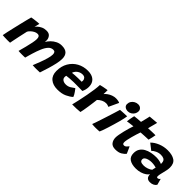

<svg xmlns="http://www.w3.org/2000/svg" viewBox="196 -1813 2934 2934"><g transform="rotate(45 1663.0 -346.0)"><path d="M-2.5 4Q3 -28.5 14.2 -79Q25.5 -129.5 39.2 -188.5Q53 -247.5 67 -306.2Q81 -365 93.5 -414.5Q106 -464 114.5 -495Q131 -499 162.2 -503.2Q193.5 -507.5 224.5 -510.5Q255.5 -513.5 272 -513.5Q269 -502.5 264.8 -485.2Q260.5 -468 256.8 -452Q253 -436 251 -428.5Q258.5 -441.5 281.2 -462.8Q304 -484 340.2 -501.2Q376.5 -518.5 424.5 -518.5Q475 -518.5 499 -491.2Q523 -464 528 -428.5Q529.5 -416 528.8 -402.8Q528 -389.5 526.5 -377Q547 -413 580.5 -446.5Q614 -480 657 -501.2Q700 -522.5 750 -522.5Q827 -522.5 862.2 -487Q897.5 -451.5 897.5 -383.5Q897.5 -335.5 883.5 -271.8Q869.5 -208 847.8 -136.5Q826 -65 802.5 5.5Q762.5 8 725.5 8Q705.5 8 685.5 7.2Q665.5 6.5 646 5Q669.5 -52 693.2 -115Q717 -178 733 -234.5Q749 -291 749 -328Q749 -385 704 -385Q658 -385 624.5 -348.8Q591 -312.5 565.2 -251.2Q539.5 -190 517 -116Q508.5 -87.5 499.8 -57.2Q491 -27 482.5 4.5Q472 5 453.5 5.8Q435 6.5 415.5 6.5Q392 6.5 370 5.8Q348 5 339 3.5Q356 -58 372.2 -121.2Q388.5 -184.5 399 -237.8Q409.5 -291 409.5 -322.5Q409.5 -354.5 398 -370.8Q386.5 -387 359 -387Q332.5 -387 304.8 -372.2Q277 -357.5 254.8 -336.2Q232.5 -315 222 -294.5Q204 -215 190 -149.2Q176 -83.5 167.8 -42.2Q159.5 -1 158.5 7Q153 7 135.2 7.8Q117.5 8.5 105 8.5Q73 8.5 42 7Q11 5.5 -2.5 4Z M1428.5 -90.5Q1391.5 -56 1329.5 -26.8Q1267.5 2.5 1174 2.5Q1078.5 2.5 1021.2 -46.2Q964 -95 964 -188.5Q964 -292.5 1009.2 -370Q1054.5 -447.5 1131.5 -490Q1208.5 -532.5 1304 -532.5Q1392.5 -532.5 1440.5 -489.5Q1488.5 -446.5 1488.5 -369.5Q1488.5 -307 1461 -252.5Q1454.5 -253 1429.8 -253.2Q1405 -253.5 1373.8 -253.8Q1342.5 -254 1314.5 -254.2Q1286.5 -254.5 1273 -254.5Q1230.5 -254 1188 -250.2Q1145.5 -246.5 1123.5 -243Q1119 -231 1119 -212.5Q1119 -180 1144.8 -161.8Q1170.5 -143.5 1209.5 -143.5Q1255.5 -143.5 1290.5 -164.5Q1325.5 -185.5 1354.5 -207.5Q1357 -205 1367 -192.2Q1377 -179.5 1389.8 -161.5Q1402.5 -143.5 1413.2 -124.5Q1424 -105.5 1428.5 -90.5ZM1152.5 -336.5Q1170 -339 1203.8 -341.8Q1237.5 -344.5 1280 -345Q1304.5 -345.5 1326 -345.2Q1347.5 -345 1353.5 -344.5Q1355 -351 1355.8 -358.2Q1356.5 -365.5 1356.5 -373Q1356 -397.5 1338.5 -416Q1321 -434.5 1285 -434.5Q1252.5 -434.5 1224.8 -420.5Q1197 -406.5 1178 -384Q1159 -361.5 1152.5 -336.5Z M1723.5 -448Q1741 -470.5 1769.8 -491Q1798.5 -511.5 1834 -524.5Q1869.5 -537.5 1906.5 -537.5Q1930 -537.5 1954.2 -532.8Q1978.5 -528 1987.5 -521L1913.5 -362Q1904 -366.5 1888 -372Q1872 -377.5 1849.5 -377.5Q1814.5 -377.5 1779 -359.8Q1743.5 -342 1715.5 -313.5Q1712.5 -284 1706.5 -239.5Q1700.5 -195 1693.5 -147.5Q1686.5 -100 1679.5 -61.2Q1672.5 -22.5 1667.5 -4.5Q1631 0 1584.8 1.5Q1538.5 3 1496.5 2.5Q1510 -51 1525.2 -121Q1540.5 -191 1554.2 -263.8Q1568 -336.5 1576.8 -400.8Q1585.5 -465 1586.5 -507.5Q1612 -514.5 1641.8 -520.5Q1671.5 -526.5 1695 -530.2Q1718.5 -534 1725.5 -534.5Q1725.5 -517 1725 -489.8Q1724.5 -462.5 1723.5 -448Z M2172.5 -523.5Q2134.5 -523.5 2109.8 -542.2Q2085 -561 2085 -593.5Q2085 -627.5 2102.5 -654.5Q2120 -681.5 2148.8 -697.2Q2177.5 -713 2211 -713Q2245.5 -713 2267.5 -692.2Q2289.5 -671.5 2289.5 -640.5Q2289.5 -609.5 2273.5 -582.8Q2257.5 -556 2230.8 -539.8Q2204 -523.5 2172.5 -523.5ZM2085 -1Q2076 0 2051.8 1.5Q2027.5 3 2001.5 3Q1982 3 1962.5 2Q1943 1 1924.5 -1.5Q1930.5 -14.5 1944.2 -54.8Q1958 -95 1976 -150.2Q1994 -205.5 2012.8 -264Q2031.5 -322.5 2047.2 -373.5Q2063 -424.5 2072 -455.5Q2089.5 -457.5 2117.5 -459Q2145.5 -460.5 2173.5 -461.8Q2201.5 -463 2219.5 -463Q2218 -447 2210.2 -410.8Q2202.5 -374.5 2191.5 -332Q2179 -286.5 2164 -235.5Q2149 -184.5 2134 -136.8Q2119 -89 2106 -52.8Q2093 -16.5 2085 -1Z M2620.5 -54Q2599.5 -26.5 2558.5 -1.2Q2517.5 24 2448.5 24Q2381 24 2351.5 -14.8Q2322 -53.5 2322 -110Q2322 -134 2329.2 -174.5Q2336.5 -215 2347.8 -261.5Q2359 -308 2371.8 -351Q2384.5 -394 2395 -423Q2354.5 -419 2319.5 -414Q2284.5 -409 2271 -406.5Q2273.5 -434.5 2278.5 -463.5Q2283.5 -492.5 2288.2 -514Q2293 -535.5 2294.5 -540.5Q2324.5 -544.5 2358.2 -547.5Q2392 -550.5 2429 -552.5Q2440 -593 2450 -636Q2454.5 -654.5 2458.8 -673.2Q2463 -692 2465 -703.5L2614 -716.5Q2613 -711.5 2606.8 -687Q2600.5 -662.5 2592 -631.5Q2588 -616 2583.2 -597.8Q2578.5 -579.5 2574 -560Q2590.5 -560.5 2613 -561.8Q2635.5 -563 2648.5 -563.5Q2680.5 -565 2702.5 -564.8Q2724.5 -564.5 2730 -564.5Q2727 -540.5 2718.5 -505Q2710 -469.5 2702.5 -442Q2698 -442 2670 -441Q2642 -440 2615 -438.5Q2597 -437.5 2575.8 -436Q2554.5 -434.5 2537.5 -433Q2527.5 -404.5 2515.2 -365Q2503 -325.5 2492 -284.8Q2481 -244 2474 -209.5Q2467 -175 2467 -156Q2467 -136 2473 -124.8Q2479 -113.5 2498 -113.5Q2522 -113.5 2540 -131.8Q2558 -150 2569.5 -165.5Q2572.5 -161 2579.8 -145Q2587 -129 2595.8 -109.5Q2604.5 -90 2611.5 -74Q2618.5 -58 2620.5 -54Z M2874.5 8.5Q2788.5 8.5 2737 -24.8Q2685.5 -58 2685.5 -135.5Q2685.5 -191 2710.2 -229.5Q2735 -268 2776.8 -291.5Q2818.5 -315 2870.8 -325.8Q2923 -336.5 2977.5 -336.5Q3016 -336.5 3052.2 -328Q3088.5 -319.5 3098.5 -312.5Q3099.5 -321 3098.8 -336Q3098 -351 3094 -362Q3080 -412.5 2999.5 -412.5Q2957 -412.5 2915.5 -393.2Q2874 -374 2853 -350L2752.5 -428.5Q2798.5 -476 2872 -505.8Q2945.5 -535.5 3026 -535.5Q3124 -535.5 3180 -498.2Q3236 -461 3236 -372.5Q3236 -346 3230.5 -315.8Q3225 -285.5 3217 -256Q3209 -226 3202.8 -197.2Q3196.5 -168.5 3196.5 -146Q3196.5 -132 3201.2 -127.5Q3206 -123 3215.5 -123Q3240.5 -123 3257.5 -150.5L3285 -50Q3273 -27 3244 -11.5Q3215 4 3176 4Q3092 4 3092 -85.5Q3079.5 -62.5 3048.2 -40.8Q3017 -19 2972.2 -5.2Q2927.5 8.5 2874.5 8.5ZM2930.5 -109Q2966 -109 3006.5 -123.2Q3047 -137.5 3068 -157Q3071 -172.5 3074.5 -188.8Q3078 -205 3081.5 -217Q3071.5 -221.5 3042.2 -226.8Q3013 -232 2979.5 -232Q2949.5 -232 2918.8 -224.5Q2888 -217 2867.2 -201.5Q2846.5 -186 2846.5 -161.5Q2846.5 -133.5 2866.2 -121.2Q2886 -109 2930.5 -109Z"/></g></svg>

Font: Grandstander
Style: Bold Italic
Weight: 700
Italic angle: -15°
Designer: Tyler Finck
Foundry: Etcetera Type Co
Version: Version 1.200; ttfautohint (v1.8.3)